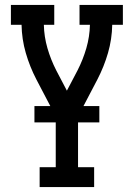

<svg xmlns="http://www.w3.org/2000/svg" viewBox="-20 -540 540 775"><path d="M140 215V135H205V-70L127 -219Q100 -271 84 -326.5Q68 -382 67 -440H24V-520H199V-440H157Q158 -392 171.5 -345.5Q185 -299 207 -256L250 -174L293 -256Q315 -299 328.5 -345.5Q342 -392 343 -440H301V-520H476V-440H433Q432 -382 416 -326.5Q400 -271 373 -219L295 -70V135H360V215ZM381 -46H119V-112H381Z"/></svg>

Font: Iosevka Curly Slab Medium
Style: Regular
Weight: 500
Monospace: yes
Designer: Belleve Invis
Foundry: Belleve Invis
Version: Version 22.1.2; ttfautohint (v1.8.4)